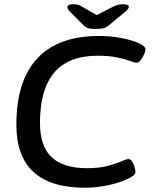

<svg xmlns="http://www.w3.org/2000/svg" viewBox="-20 -876 720 903"><path d="M380 7Q57 7 57 -289Q57 -496 155.5 -601.5Q254 -707 447 -707Q500 -707 553.5 -696.5Q607 -686 637 -671Q652 -663 658 -657Q664 -651 664 -643Q664 -634 657.5 -619.5Q651 -605 641.5 -593Q632 -581 623 -581Q613 -581 590.5 -589.5Q568 -598 530.5 -606Q493 -614 440 -614Q302 -614 235 -534.5Q168 -455 168 -298Q168 -188 223 -136.5Q278 -85 389 -85Q448 -85 488 -96Q528 -107 551.5 -117.5Q575 -128 584 -128Q594 -128 601.5 -116Q609 -104 613 -89.5Q617 -75 617 -68Q617 -58 607.5 -50.5Q598 -43 577 -33Q538 -15 484.5 -4Q431 7 380 7ZM557 -856Q586 -856 586 -844Q586 -834 566 -818L492 -757Q480 -747 468 -743.5Q456 -740 431 -740Q406 -740 394.5 -743.5Q383 -747 373 -757L312 -818Q303 -827 300 -832.5Q297 -838 297 -842Q297 -848 303 -852Q309 -856 326 -856Q337 -856 345.5 -854Q354 -852 365 -845L435 -805L513 -845Q526 -851 536 -853.5Q546 -856 557 -856Z"/></svg>

Font: Asap Semi Expanded Semi Expanded Medium
Style: Italic
Weight: 500
Width: 6
Italic angle: -6°
Designer: Pablo Cosgaya
Foundry: Omnibus-Type
Version: Version 3.001; ttfautohint (v1.8.4.7-5d5b)